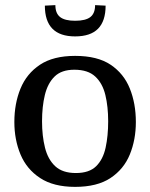

<svg xmlns="http://www.w3.org/2000/svg" viewBox="-20 -719 586 749"><path d="M273 10Q189 10 136.5 -24.5Q84 -59 60 -116.5Q36 -174 36 -243Q36 -315 60 -373.5Q84 -432 136 -466.5Q188 -501 273 -501Q360 -501 411.5 -466.5Q463 -432 486.5 -373.5Q510 -315 510 -243Q510 -174 486.5 -116.5Q463 -59 411 -24.5Q359 10 273 10ZM276 -44Q328 -44 355 -70.5Q382 -97 392 -143Q402 -189 402 -246Q402 -303 391 -348.5Q380 -394 351.5 -420.5Q323 -447 270 -447Q220 -447 193 -420.5Q166 -394 155 -348.5Q144 -303 144 -246Q144 -189 155.5 -143Q167 -97 195.5 -70.5Q224 -44 276 -44ZM273 -577Q214 -577 184.5 -607Q155 -637 155 -697L196 -699Q196 -667 214.5 -652.5Q233 -638 273 -638Q314 -638 332.5 -652.5Q351 -667 351 -699L392 -697Q392 -637 362.5 -607Q333 -577 273 -577Z"/></svg>

Font: Manuale Medium
Style: Regular
Weight: 500
Designer: Eduardo Tunni / Pablo Cosgaya
Foundry: Eduardo Tunni / Pablo Cosgaya
Version: Version 1.002